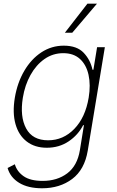

<svg xmlns="http://www.w3.org/2000/svg" viewBox="-20 -800 632 1036"><path d="M207 215.9Q131 215.9 83.1 186.4Q35.2 157 21 106.5L60 86.3Q71.4 125.7 107.6 150.9Q143.8 176.1 210.2 176.1Q288.7 176.1 342.9 135.3Q397 94.5 410.9 11L432.9 -124.6H428.6Q401.6 -71.7 350.5 -37.3Q299.4 -2.8 232.6 -2.8Q168 -2.8 124.5 -36.2Q81 -69.6 63.7 -130.3Q46.5 -191.1 60 -272.7Q73.9 -354.8 111.2 -418.1Q148.4 -481.5 203.3 -517.6Q258.2 -553.6 324.2 -553.6Q395.2 -553.6 431.6 -515.1Q468 -476.6 479 -423.7H484L503.9 -545.5H545.8L453.5 12.8Q436.4 115.4 369.5 165.7Q302.6 215.9 207 215.9ZM239.7 -43Q321.4 -43 381 -104.6Q440.7 -166.2 458.5 -273.1Q469.8 -342 457.7 -396.3Q445.7 -450.6 411.4 -481.9Q377.1 -513.1 321.4 -513.1Q265.3 -513.1 220 -481.4Q174.7 -449.6 144.5 -395.2Q114.3 -340.9 103.3 -273.1Q86.6 -170.8 121.1 -106.9Q155.5 -43 239.7 -43ZM329.9 -623.2 451.7 -780.2H503.2L369.7 -623.2Z"/></svg>

Font: Inter UI Extra Light
Style: Italic
Weight: 200
Italic angle: -9.39999°
Designer: Rasmus Andersson
Foundry: rsms
Version: 3.2;8d6f07862